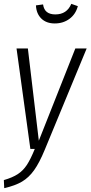

<svg xmlns="http://www.w3.org/2000/svg" viewBox="-34 -775 471 999"><path d="M199 4Q171 72 143.5 110.5Q116 149 80.5 170Q45 191 -12 204L-14 162Q31 149 58.5 131Q86 113 105.5 83.5Q125 54 147 0H124L52 -523H111L168 -43L358 -523H417ZM153 -747 190 -752Q194 -725 210 -712.5Q226 -700 254 -700Q314 -700 337 -755L371 -743Q360 -701 327.5 -677Q295 -653 251 -653Q207 -653 181 -678.5Q155 -704 153 -747Z"/></svg>

Font: Fira Sans Extra Condensed Light
Style: Italic
Weight: 300
Width: 3
Italic angle: -8°
Designer: Carrois Corporate & Edenspiekermann AG
Foundry: Carrois Corporate GbR & Edenspiekermann AG
Version: Version 4.203